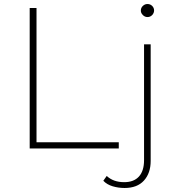

<svg xmlns="http://www.w3.org/2000/svg" viewBox="-20 -740 882 957"><path d="M128 0V-700H162V-31H572V0ZM601 197Q570 197 541.5 188.5Q513 180 495 161L512 137Q545 168 599 168Q647 168 672.5 140Q698 112 698 58V-519H731V62Q731 123 697.5 160Q664 197 601 197ZM715 -655Q702 -655 692 -665Q682 -675 682 -687Q682 -701 692 -710.5Q702 -720 715 -720Q729 -720 738.5 -710.5Q748 -701 748 -688Q748 -675 738.5 -665Q729 -655 715 -655Z"/></svg>

Font: Montserrat Thin ExtraLight
Style: Regular
Weight: 250
Version: Version 9.000